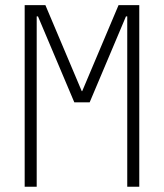

<svg xmlns="http://www.w3.org/2000/svg" viewBox="-20 -713 626 733"><path d="M74.2 0H120.1V-650.4H125L263.7 -322.3H322.3L460.9 -650.4H465.8V0H511.7V-693.4H432.6L293.9 -365.2H292L153.3 -693.4H74.2Z"/></svg>

Font: Cascadia Code PL ExtraLight
Style: Regular
Weight: 200
Monospace: yes
Designer: Aaron Bell
Foundry: Saja Typeworks
Version: Version 2404.023